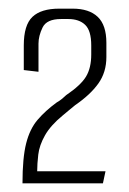

<svg xmlns="http://www.w3.org/2000/svg" viewBox="-20 -648 299 444"><path d="M32 -224Q32 -283 40.5 -316.5Q49 -350 67 -371Q85 -392 111 -411Q118 -415 123.5 -419.5Q129 -424 133 -428Q167 -451 179 -471Q191 -491 191 -522V-543Q191 -577 177 -590.5Q163 -604 138 -604H121Q88 -604 78.5 -584.5Q69 -565 69 -547V-482L35 -486V-543Q35 -590 55 -609Q75 -628 117 -628H148Q186 -628 206 -609Q226 -590 226 -549V-516Q226 -481 207.5 -455Q189 -429 154 -405Q147 -399 140 -393.5Q133 -388 125 -381Q97 -358 84 -335Q71 -312 68.5 -290.5Q66 -269 66 -252H224L218 -224Z"/></svg>

Font: Smooch Sans Light
Style: Regular
Weight: 300
Designer: Robert E. Leuschke
Foundry: Robert E. Leuschke
Version: Version 1.010; ttfautohint (v1.8.3)